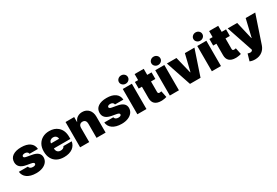

<svg xmlns="http://www.w3.org/2000/svg" viewBox="82 -2077 5178 3586"><g transform="rotate(-30 2671.0 -284.0)"><path d="M299.7 9.9Q236.2 9.9 187 -3.6Q137.8 -17 103.2 -41.5Q68.5 -66.1 49 -100.3Q29.5 -134.6 25.6 -176.1H220.2Q225.1 -148.8 247.2 -135.5Q269.2 -122.2 301.1 -122.2Q327.8 -122.2 345.5 -131Q363.6 -139.9 363.6 -158Q363.6 -187.1 301.1 -197.4L204.5 -214.5Q38.4 -244.7 38.4 -374.3Q39.1 -460.2 105.8 -506.4Q173.3 -552.6 289.8 -552.6Q408 -552.6 475.5 -504.3Q543 -456.3 548.3 -367.9H367.9Q364 -394.2 343.4 -408Q322.4 -421.9 294 -421.9Q281.2 -421.9 270.1 -419.6Q258.9 -417.3 250.5 -412.5Q242.2 -407.7 237.6 -400.7Q233 -393.8 233 -384.2Q233 -358 285.5 -348L396.3 -328.1Q562.5 -299.7 562.5 -180.4Q561.1 -119.7 525.9 -77.1Q490.8 -35.2 434.7 -13.5Q375.4 9.9 299.7 9.9Z M899.1 9.9Q853.7 9.9 815.5 1.1Q777.3 -7.8 746.4 -24.5Q715.6 -41.2 691.8 -65.3Q668 -89.5 652 -120.4Q617.9 -183.2 617.9 -271.3Q617.9 -359.4 652.7 -421.5Q687.9 -483.7 748.2 -517.4Q810.4 -552.6 894.9 -552.6Q1006.7 -552.6 1077.4 -491.5Q1166.2 -415.5 1166.2 -272.7V-227.3H811.1Q811.1 -210.2 812.9 -198.2Q814.6 -186.1 821.7 -172.9Q831.7 -152.3 851.9 -140.1Q872.2 -127.8 903.4 -127.8Q931.1 -127.8 953.7 -139.2Q976.2 -150.6 987.2 -176.1H1166.2Q1159.1 -134.6 1138.7 -100.3Q1118.3 -66.1 1084.7 -41.5Q1051.1 -17 1004.8 -3.6Q958.5 9.9 899.1 9.9ZM985.8 -335.2Q981.9 -375 957.4 -394.5Q932.9 -414.8 899.1 -414.8Q865.1 -414.8 839.1 -393.8Q813.6 -372.9 811.1 -335.2Z M1795.5 0H1599.4V-306.8Q1599.4 -345.5 1579.9 -369.3Q1560.7 -393.5 1521.3 -393.5Q1485.8 -393.5 1464.5 -372Q1443.2 -350.5 1441.8 -306.8V0H1245.7V-545.5H1431.8V-441.8H1437.5Q1459.5 -498.2 1504.3 -525.2Q1549.7 -552.6 1605.1 -552.6Q1649.1 -552.9 1684.3 -537.5Q1719.5 -522 1744.3 -494.5Q1769.2 -467 1782.3 -429.3Q1795.5 -391.7 1795.5 -348Z M2142 9.9Q2078.5 9.9 2029.3 -3.6Q1980.1 -17 1945.5 -41.5Q1910.9 -66.1 1891.3 -100.3Q1871.8 -134.6 1867.9 -176.1H2062.5Q2067.5 -148.8 2089.5 -135.5Q2111.5 -122.2 2143.5 -122.2Q2170.1 -122.2 2187.9 -131Q2206 -139.9 2206 -158Q2206 -187.1 2143.5 -197.4L2046.9 -214.5Q1880.7 -244.7 1880.7 -374.3Q1881.4 -460.2 1948.2 -506.4Q2015.6 -552.6 2132.1 -552.6Q2250.4 -552.6 2317.8 -504.3Q2385.3 -456.3 2390.6 -367.9H2210.2Q2206.3 -394.2 2185.7 -408Q2164.8 -421.9 2136.4 -421.9Q2123.6 -421.9 2112.4 -419.6Q2101.2 -417.3 2092.9 -412.5Q2084.5 -407.7 2079.9 -400.7Q2075.3 -393.8 2075.3 -384.2Q2075.3 -358 2127.8 -348L2238.6 -328.1Q2404.8 -299.7 2404.8 -180.4Q2403.4 -119.7 2368.3 -77.1Q2333.1 -35.2 2277 -13.5Q2217.7 9.9 2142 9.9Z M2676.1 0H2480.1V-545.5H2676.1ZM2578.1 -602.3Q2538.4 -602.3 2509.9 -628.6Q2481.5 -654.8 2481.5 -691.8Q2481.5 -728.7 2509.9 -755Q2538.4 -781.2 2578.1 -781.2Q2619 -781.2 2647 -755Q2674.7 -728.7 2674.7 -691.8Q2674.7 -654.5 2647 -628.6Q2619 -602.3 2578.1 -602.3Z M2993.6 8.5Q2946.4 8.5 2911.9 -2.8Q2877.5 -14.2 2855.1 -35.3Q2832.7 -56.5 2821.9 -86.8Q2811.1 -117.2 2811.1 -155.2V-403.4H2741.5V-545.5H2811.1V-676.1H3007.1V-545.5H3100.9V-403.4H3007.1V-175.4Q3007.1 -141.3 3044 -141.3Q3060 -141.3 3082.4 -147L3110.8 -9.2Q3067.1 4.6 3015.6 7.8Z M3376.4 0H3180.4V-545.5H3376.4ZM3278.4 -602.3Q3238.6 -602.3 3210.2 -628.6Q3181.8 -654.8 3181.8 -691.8Q3181.8 -728.7 3210.2 -755Q3238.6 -781.2 3278.4 -781.2Q3319.2 -781.2 3347.3 -755Q3375 -728.7 3375 -691.8Q3375 -654.5 3347.3 -628.6Q3319.2 -602.3 3278.4 -602.3Z M3842.3 0H3615.1L3431.8 -545.5H3637.8L3725.9 -184.7H3731.5L3819.6 -545.5H4025.6Z M4282.7 0H4086.6V-545.5H4282.7ZM4184.7 -602.3Q4144.9 -602.3 4116.5 -628.6Q4088.1 -654.8 4088.1 -691.8Q4088.1 -728.7 4116.5 -755Q4144.9 -781.2 4184.7 -781.2Q4225.5 -781.2 4253.6 -755Q4281.2 -728.7 4281.2 -691.8Q4281.2 -654.5 4253.6 -628.6Q4225.5 -602.3 4184.7 -602.3Z M4600.1 8.5Q4552.9 8.5 4518.5 -2.8Q4484 -14.2 4461.6 -35.3Q4439.3 -56.5 4428.4 -86.8Q4417.6 -117.2 4417.6 -155.2V-403.4H4348V-545.5H4417.6V-676.1H4613.6V-545.5H4707.4V-403.4H4613.6V-175.4Q4613.6 -141.3 4650.6 -141.3Q4666.5 -141.3 4688.9 -147L4717.3 -9.2Q4673.7 4.6 4622.2 7.8Z M4899.1 213.1Q4837.7 213.1 4788.4 191.8L4831 45.5Q4862.9 56.8 4885.7 56.8L4893.1 56.5Q4918 55 4930.4 34.1L4934.7 24.1L4742.9 -545.5H4947.4L5035.5 -167.6H5041.2L5130.7 -545.5H5336.6L5137.8 45.5Q5112.9 119.3 5057.2 162.6Q4994 213.1 4899.1 213.1Z"/></g></svg>

Font: Linik Sans Black
Style: Regular
Weight: 900
Designer: Fonts by Rasmus Andersson / Changes by Cristiano Sobral with parts from Marc Monis
Foundry: rsms
Version: Version 3.020; ttfautohint (v1.6)